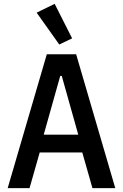

<svg xmlns="http://www.w3.org/2000/svg" viewBox="-20 -981 640 1001"><path d="M581 0 377 -698H224L20 0H134L187 -186H409L462 0ZM388 -279H208L294 -585H302ZM289 -749 356 -781 265 -961 171 -915Z"/></svg>

Font: IBM Plex Mono Medm
Style: Regular
Weight: 500
Monospace: yes
Designer: Mike Abbink, Paul van der Laan, Pieter van Rosmalen
Foundry: Bold Monday
Version: Version 2.004